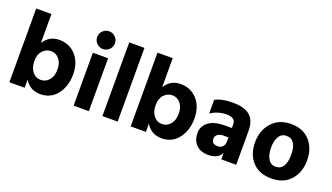

<svg xmlns="http://www.w3.org/2000/svg" viewBox="-67 -1231 2991 1730"><g transform="rotate(20 1428.5 -365.5)"><path d="M319 -392Q273 -392 239.5 -357Q206 -322 206 -258Q206 -194 237 -155Q268 -116 316 -116Q364 -116 396 -153.5Q428 -191 428 -254.5Q428 -318 396.5 -355Q365 -392 319 -392ZM206 0H60V-707H206V-429Q258 -513 355 -513Q452 -513 514 -444Q576 -375 576 -261.5Q576 -148 516.5 -71Q457 6 357 6Q257 6 206 -79Z M809 -714Q834 -689 834 -654Q834 -619 809 -594Q784 -569 749 -569Q714 -569 689 -594Q664 -619 664 -654Q664 -689 689 -714Q714 -739 749 -739Q784 -739 809 -714ZM822 0H676V-507H822Z M1098 0H952V-707H1098Z M1482 -392Q1436 -392 1402.5 -357Q1369 -322 1369 -258Q1369 -194 1400 -155Q1431 -116 1479 -116Q1527 -116 1559 -153.5Q1591 -191 1591 -254.5Q1591 -318 1559.5 -355Q1528 -392 1482 -392ZM1369 0H1223V-707H1369V-429Q1421 -513 1518 -513Q1615 -513 1677 -444Q1739 -375 1739 -261.5Q1739 -148 1679.5 -71Q1620 6 1520 6Q1420 6 1369 -79Z M1966 3Q1892 3 1850.5 -39Q1809 -81 1809 -149Q1809 -217 1862.5 -257.5Q1916 -298 2021 -298H2085V-333Q2085 -397 2001.5 -397Q1918 -397 1848 -351V-482Q1908 -516 2018.5 -516Q2129 -516 2182 -469.5Q2235 -423 2235 -325V0H2092V-62Q2060 3 1966 3ZM2020 -100Q2051 -100 2068 -119Q2085 -138 2085 -171V-208H2038Q2001 -208 1981 -192Q1961 -176 1961 -151Q1961 -100 2020 -100Z M2670 -251Q2670 -400 2573 -400Q2525 -400 2501 -359Q2477 -318 2477 -253Q2477 -188 2501.5 -146.5Q2526 -105 2574.5 -105Q2623 -105 2646.5 -145.5Q2670 -186 2670 -251ZM2576.5 -515Q2692 -515 2757 -442Q2822 -369 2822 -255Q2822 -141 2756.5 -66.5Q2691 8 2573 8Q2455 8 2390 -63.5Q2325 -135 2325 -249.5Q2325 -364 2393 -439.5Q2461 -515 2576.5 -515Z"/></g></svg>

Font: Hind Colombo
Style: Bold
Weight: 700
Designer: Jyotish Sonowal, Aditi Pimprikar
Foundry: Indian Type Foundry
Version: Version 1.000;PS 1.0;hotconv 1.0.86;makeotf.lib2.5.63406; tt